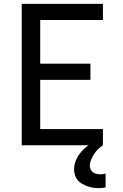

<svg xmlns="http://www.w3.org/2000/svg" viewBox="-20 -755 640 998"><path d="M93 0V-735H515V-651H189V-424H450V-340H189V-84H515V0ZM493 223Q478 223 463 220.5Q448 218 434 213Q420 208 407 200.5Q394 193 384 181.5Q374 170 369.5 155Q365 140 365 125Q365 96 379 69Q393 42 414 21.5Q435 1 461 -13.5Q487 -28 515 -36V0Q501 9 489.5 20.5Q478 32 469 46Q460 60 453.5 75.5Q447 91 447 107Q447 117 451.5 126Q456 135 464 141Q472 147 482 149Q492 151 502 151Q509 151 516 150Q523 149 529 147V219Q520 221 511 222Q502 223 493 223Z"/></svg>

Font: Iosevka SS04 Medium Extended
Style: Regular
Weight: 500
Width: 7
Monospace: yes
Designer: Belleve Invis
Foundry: Belleve Invis
Version: Version 19.0.0; ttfautohint (v1.8.4)